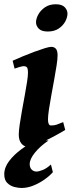

<svg xmlns="http://www.w3.org/2000/svg" viewBox="-36 -681 343 918"><path d="M286.6 -616.2Q286.6 -598.1 275.9 -578.1Q265.1 -558.1 244.1 -544.2Q223.1 -530.3 192.4 -530.3Q162.6 -530.3 149.4 -543.9Q136.2 -557.6 136.2 -574.2Q136.2 -591.8 147.2 -611.8Q158.2 -631.8 179.2 -646.2Q200.2 -660.6 230.5 -660.6Q260.3 -660.6 273.4 -646.7Q286.6 -632.8 286.6 -616.2ZM275.9 -59.6Q245.6 -41.5 210.7 -23.2Q175.8 -4.9 145 7.6Q114.3 20 94.7 20Q78.1 20 65.9 4.6Q53.7 -10.7 53.7 -37.1Q53.7 -54.7 58.1 -85.2Q62.5 -115.7 69.1 -152.1Q75.7 -188.5 82.3 -224.4Q88.9 -260.3 93.3 -289.1Q97.7 -317.9 97.7 -332Q97.7 -354.5 92.3 -359.6Q86.9 -364.7 77.6 -364.7Q71.8 -364.7 58.1 -360.8Q44.4 -356.9 33.7 -353L24.4 -390.6Q44.9 -399.9 72.3 -411.4Q99.6 -422.9 127.4 -433.1Q155.3 -443.4 177.2 -450.2Q199.2 -457 209.5 -457Q223.1 -457 231.2 -447.8Q239.3 -438.5 239.3 -416Q239.3 -398.9 234.6 -368.2Q230 -337.4 223.1 -300.3Q216.3 -263.2 209.5 -225.8Q202.6 -188.5 198 -157.7Q193.4 -127 193.4 -109.9Q193.4 -81.1 208 -81.1Q223.1 -81.1 234.9 -85Q246.6 -88.9 266.1 -97.2ZM216.8 142.1Q201.7 159.7 177.2 177Q152.8 194.3 124 206.1Q95.2 217.8 66.9 217.8Q51.8 217.8 32.5 212.9Q13.2 208 -1.2 193.8Q-15.6 179.7 -15.6 152.3Q-15.6 119.6 7.6 89.1Q30.8 58.6 66.2 32.5Q101.6 6.3 137.7 -12.2L196.3 -9.3Q156.2 17.6 131.1 48.6Q106 79.6 106 103.5Q106 120.1 115.2 129.6Q124.5 139.2 138.7 139.2Q149.4 139.2 168.5 131.6Q187.5 124 207.5 105.5Z"/></svg>

Font: Gentium Book Plus
Style: Bold Italic
Weight: 700
Italic angle: -8°
Designer: Victor Gaultney, Annie Olsen, Iska Routamaa, Becca Hirsbrunner
Foundry: SIL International
Version: Version 6.101